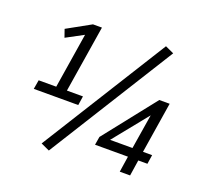

<svg xmlns="http://www.w3.org/2000/svg" viewBox="-129 -876 1100 1047"><g transform="rotate(20 421.0 -352.5)"><path d="M64 -264 73 -317H175L228 -650L249 -649L126 -583L110 -629L247 -705H299L237 -317H330L322 -264ZM256 24 206 1 662 -729 712 -706ZM659 0 673 -92H482L490 -140L728 -441H788L741 -145H794L786 -92H733L719 0ZM680 -145 716 -368H730L537 -129L539 -145Z"/></g></svg>

Font: Nunito Sans 10pt Condensed
Style: Italic
Weight: 400
Width: 3
Italic angle: -9°
Designer: Vernon Adams
Foundry: Vernon Adams
Version: Version 3.101;gftools[0.9.27]